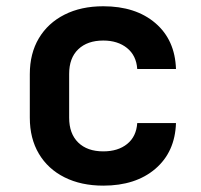

<svg xmlns="http://www.w3.org/2000/svg" viewBox="-20 -580 639 610"><path d="M308.1 9.8Q237.8 9.8 185.1 -16.6Q132.3 -43 103.5 -91.6Q74.7 -140.1 74.7 -206.1V-344.2Q74.7 -410.2 103.5 -458.5Q132.3 -506.8 184.8 -533.4Q237.3 -560.1 308.1 -560.1Q411.1 -560.1 473.6 -506.6Q536.1 -453.1 539.1 -360.8H416Q413.1 -403.8 383.5 -427.5Q354 -451.2 308.1 -451.2Q257.8 -451.2 228.8 -423.6Q199.7 -396 199.7 -345.2V-206.1Q199.7 -155.3 228.5 -127.2Q257.3 -99.1 308.1 -99.1Q355 -99.1 384 -122.6Q413.1 -146 416 -189H539.1Q536.1 -97.2 473.6 -43.7Q411.1 9.8 308.1 9.8Z"/></svg>

Font: UDEV Gothic 35
Style: Bold
Weight: 700
Version: v2.1.0; ttfautohint (v1.8.4.7-5d5b-dirty) -l 6 -r 45 -G 200 